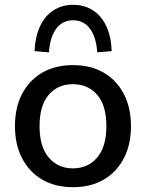

<svg xmlns="http://www.w3.org/2000/svg" viewBox="-20 -767 605 796"><path d="M283 9Q209 9 155.5 -22Q102 -53 72 -110Q42 -167 42 -244Q42 -322 72 -378.5Q102 -435 155.5 -466Q209 -497 283 -497Q356 -497 409.5 -466Q463 -435 493 -378Q523 -321 523 -244Q523 -167 493 -110Q463 -53 409.5 -22Q356 9 283 9ZM282 -69Q345 -69 383 -114Q421 -159 421 -244Q421 -330 383 -374Q345 -418 282 -418Q220 -418 182 -374Q144 -330 144 -244Q144 -159 182 -114Q220 -69 282 -69ZM183 -550 123 -555Q126 -615 146 -658Q166 -701 201.5 -724Q237 -747 283 -747Q330 -747 365.5 -724Q401 -701 421 -658Q441 -615 443 -555L383 -550Q379 -613 353 -648Q327 -683 283 -683Q239 -683 213 -648Q187 -613 183 -550Z"/></svg>

Font: Nunito Sans 12pt ExtraLight 12pt SemiBold
Style: Regular
Weight: 600
Version: Version 3.101;gftools[0.9.27]